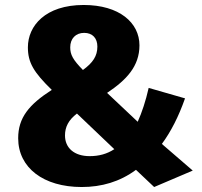

<svg xmlns="http://www.w3.org/2000/svg" viewBox="-20 -733 810 771"><path d="M316 -713C162 -713 92 -629 92 -543C92 -482 115 -443 188 -372C96 -313 53 -260 53 -178C53 -59 155 18 308 18C388 18 461 -3 526 -51L599 18L754 -48L630 -155C666 -204 697 -264 723 -338L577 -380C565 -327 550 -282 533 -244L410 -360C488 -412 540 -467 540 -551C540 -642 459 -713 316 -713ZM318 -601C352 -601 371 -579 371 -546C371 -508 353 -481 313 -452C273 -493 262 -513 262 -543C262 -578 284 -601 318 -601ZM289 -277 439 -134C410 -115 378 -106 340 -106C278 -106 241 -139 241 -189C241 -223 255 -251 289 -277Z"/></svg>

Font: Fira Sans ExtraBold
Style: Regular
Weight: 800
Designer: bBox Type GmbH & Carrois Corporate GbR & Edenspiekermann AG
Foundry: bBox Type GmbH & Carrois Corporate GbR & Edenspiekermann AG
Version: Version 4.300;PS 004.300;hotconv 1.0.88;makeotf.lib2.5.64775